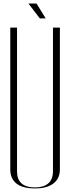

<svg xmlns="http://www.w3.org/2000/svg" viewBox="-20 -1063 397 1085"><path d="M38.1 -105.5C38.1 -30.3 92.8 2 177.7 2C259.8 2 318.4 -31.2 318.4 -105.5V-506.8V-907.2H279.3V-501V-94.7C279.3 -33.2 241.2 -3.9 177.7 -3.9C110.4 -3.9 76.2 -34.2 76.2 -94.7V-501V-907.2H38.1V-505.9ZM205.1 -959H238.3L186.5 -1043H140.6Z"/></svg>

Font: Caledo
Style: Light
Weight: 300
Designer: BSozoo
Foundry: BSozoo
Version: Version 002.000